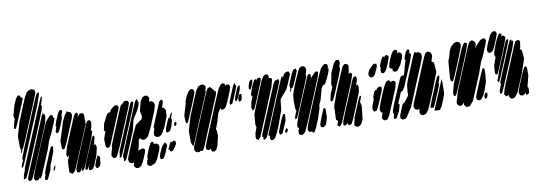

<svg xmlns="http://www.w3.org/2000/svg" viewBox="-57 -1087 4174 1483"><g transform="rotate(-10 2030.0 -345.5)"><path d="M243 -671 195 -553 115 -359 83 -286 77 -278 68 -256 57 -238V-244L62 -262L65 -268L62 -272L57 -292V-379L89 -487L139 -609L164 -668L183 -700L200 -713L215 -716L223 -717L234 -713L245 -708L246 -700L248 -687ZM133 -629 70 -477 56 -447 50 -436 39 -439V-450L47 -488L57 -514L55 -512L54 -518L50 -538L71 -616L90 -660L100 -676L112 -689L128 -683V-672L126 -665L133 -672L138 -667L144 -661L142 -653ZM250 -599 103 -245 67 -159 56 -138 52 -131 44 -137 46 -144 53 -164 64 -189V-190L60 -203L63 -211L98 -301L221 -599L252 -670L270 -688L272 -680L275 -673L272 -666L266 -648L265 -644L264 -643ZM269 -535 210 -389 110 -148 87 -94 71 -58 64 -47 53 -44 45 -41 46 -50 50 -73 66 -113 63 -114 66 -121 74 -144 113 -238 227 -513 272 -621 280 -638 283 -646 291 -649V-638L280 -600L274 -587L276 -582L279 -574L277 -563ZM279 -435 228 -310 145 -111 111 -36 105 -27 94 -23 86 -20 82 -26 76 -35 80 -51 93 -85 115 -137 237 -432 267 -504H268V-505L276 -522L281 -527L275 -512L274 -508L286 -516L290 -503L291 -484ZM399 -411 381 -370 372 -354 355 -348 350 -362 362 -399 358 -404 360 -415 370 -445 388 -487 397 -506 409 -520 422 -519 427 -516 426 -505 416 -477 417 -469 414 -451ZM490 -440 418 -265 397 -222 385 -215 375 -225V-241L374 -284L420 -430L442 -476L450 -487L454 -488L456 -493L459 -500L469 -505L467 -500L466 -494L470 -495L481 -492L489 -490L491 -484L497 -471L496 -463ZM348 -434 316 -358 287 -299 266 -236 217 -118 186 -44 170 -24 168 -30 167 -36 164 -29 153 -17H139L131 -16L127 -24L122 -36L125 -49L138 -86L159 -138L242 -337L290 -450L323 -488L334 -495L350 -490V-485L349 -475L360 -466L357 -458ZM533 -433 525 -414 537 -443 551 -461 558 -467H564H578L588 -457L589 -380L473 -102L444 -37L429 -24L422 -19L415 -24L403 -31L400 -41L404 -121L432 -192L421 -165L411 -155L406 -152L404 -158L400 -174L417 -234L497 -426L511 -458L522 -473L534 -481L540 -472L544 -465L541 -458ZM614 -268 535 -76 522 -47 511 -32 499 -27V-41L503 -54L488 -28L480 -21L469 -22L460 -24L459 -29L457 -50L484 -120L567 -319L590 -375L599 -392L602 -399L616 -405L625 -403L633 -389V-380L627 -346L617 -322L627 -324L628 -313ZM628 -126 602 -62 591 -40 586 -31 563 -21 553 -30 554 -35 556 -51 568 -81 548 -39 538 -29 526 -34 528 -46 542 -87 601 -229 623 -275 635 -282 639 -270 626 -218 618 -199 622 -209 635 -214 637 -208 642 -194 641 -181ZM260 -79 231 -17 223 -6 213 -7H207V-13L208 -29L217 -51L213 -56L216 -68L228 -101L274 -212L289 -245L295 -255L308 -256L309 -245L305 -212L274 -132L265 -110ZM632 -33 619 -29 613 -30 608 -41 605 -46 609 -59 624 -99 634 -118 637 -125 644 -120 653 -113V-101L648 -57L644 -47ZM296 -81 288 -64 283 -76 285 -81 291 -97 303 -107 302 -102Z M1000 -79 973 -15 954 14 936 25 922 24 913 23 905 12 900 6 901 -5 905 -24 896 -21 890 -19 879 -24 871 -27 866 -41 863 -49 867 -65 888 -119 938 -240 969 -305 1008 -333 1021 -342 1024 -353 1027 -364 1025 -375 1019 -407 1038 -479 1055 -506 1073 -516 1087 -514 1095 -513 1102 -502 1107 -495 1105 -482 1100 -465 1113 -466H1119L1130 -457L1136 -452L1139 -442L1141 -432L1128 -389L1082 -276L1047 -204L1025 -185L1014 -183L1004 -182L986 -193L985 -199V-205L971 -185L963 -142L952 -106V-107L983 -117L993 -118L1000 -113L1007 -107L1005 -99ZM936 -451 815 -159 784 -94 775 -84 764 -83H756L751 -90L744 -100L743 -111L760 -171L756 -172L758 -177L762 -190L784 -244L859 -426L879 -472L891 -483L892 -481L908 -498L917 -503L929 -502L938 -501L942 -494L946 -484L944 -475ZM1003 -423 983 -388 962 -357 957 -344 949 -309 939 -267 881 -127 851 -58 847 -51 837 -47 831 -45V-51L833 -70L834 -74L832 -73L827 -71L828 -76L833 -95L864 -171L969 -425L995 -486L1009 -501L1016 -492L1013 -482H1018L1020 -470L1016 -452ZM965 -433 850 -155 822 -92 816 -82 809 -78 804 -76V-81L806 -100L809 -106L806 -104L807 -110L810 -127L839 -196L934 -427L950 -464L958 -480L972 -493L971 -488L980 -483L979 -477ZM730 -360 765 -428 782 -437 788 -439 787 -433 786 -427 800 -455 824 -476 833 -481 849 -482 856 -477 863 -465 857 -447 766 -228 750 -189 738 -172 722 -168 711 -182 709 -239 727 -293 730 -301 719 -302 720 -313ZM1215 -331 1182 -247 1153 -199 1135 -186H1121L1112 -185L1104 -192L1096 -199L1095 -205V-221L1105 -251L1104 -254L1101 -262L1105 -275L1120 -312L1168 -427L1178 -449L1184 -459L1191 -462L1202 -463L1204 -454L1206 -446L1203 -435L1193 -408L1192 -405L1193 -404L1208 -394L1217 -380ZM1250 -291 1234 -238 1221 -214 1200 -205 1190 -214 1191 -222 1194 -240 1217 -296 1227 -314 1236 -316 1245 -338 1258 -356 1259 -346 1247 -314ZM1262 -246 1261 -261 1268 -273 1273 -278 1282 -267 1280 -262 1274 -247ZM1113 -82 1085 -18 1064 12 1033 25 1021 26 1013 20 1004 14V8L1005 -8L1015 -34L1013 -48L1034 -105L1056 -148L1069 -157L1081 -149L1079 -137H1092H1100L1109 -130L1116 -125L1118 -116L1119 -105ZM1170 -85 1153 -43 1142 -24 1131 -11 1123 -12H1112L1111 -23L1110 -34L1116 -54L1137 -100L1144 -112L1157 -124L1159 -128L1172 -137L1168 -126L1177 -125L1178 -116L1179 -105ZM1185 -77 1207 -126 1221 -130 1220 -124 1222 -126 1231 -136 1248 -131 1249 -125 1250 -111 1245 -99 1224 -69 1214 -59 1202 -56 1194 -62 1195 -68 1196 -72 1185 -69Z M1533 -435 1430 -186 1395 -102 1381 -71 1373 -64 1375 -70 1378 -80 1374 -74 1370 -82 1364 -101V-189L1397 -299L1450 -427L1475 -486L1495 -514L1508 -520L1515 -524L1529 -523L1538 -522L1545 -513L1551 -507V-498L1543 -465L1547 -469L1544 -462ZM1579 -113 1563 -40 1550 -13 1535 1 1523 0 1514 -1 1512 -6 1507 -22V-25L1497 -19L1489 -16L1482 -20L1472 -26V-32V-47L1484 -79L1508 -138L1611 -386L1645 -465L1665 -496L1677 -504L1683 -507L1692 -503L1700 -500L1701 -491L1702 -483L1714 -492L1725 -489L1733 -487L1735 -478L1737 -466L1728 -437L1699 -366L1678 -323L1663 -309L1651 -306L1643 -305L1640 -310L1634 -320L1611 -281L1593 -218L1571 -161H1576L1578 -150ZM1441 -427 1383 -287 1372 -262 1366 -252H1354L1351 -264L1350 -310L1380 -411L1375 -406L1379 -419L1397 -463L1406 -475L1405 -474L1410 -483L1418 -494L1436 -505L1446 -502L1454 -499L1456 -493L1459 -480L1456 -467ZM1773 -433 1735 -345 1731 -338 1713 -332V-338L1712 -353L1716 -363L1726 -388L1730 -398L1731 -401L1744 -431L1754 -456L1761 -471L1764 -479L1780 -496L1778 -488L1775 -481L1778 -482L1781 -475L1785 -468L1782 -458ZM1618 -427 1504 -152 1458 -41 1448 -25 1444 -19H1438L1430 -21L1431 -25L1419 -15H1402L1392 -19L1382 -31L1381 -39V-53L1385 -66L1416 -142L1516 -383L1545 -452L1557 -476L1562 -486L1580 -495L1589 -490L1613 -460V-455L1624 -456L1623 -451ZM1794 -402 1775 -361 1764 -351 1756 -358 1758 -369 1769 -402 1787 -444 1795 -460 1810 -470 1811 -458 1808 -439ZM1811 -369 1805 -351 1795 -346 1787 -342 1785 -349 1782 -359 1787 -379 1796 -398 1804 -400 1812 -401 1813 -393Z M2581 -412 2548 -333 2527 -281 2503 -231 2493 -221 2483 -226 2484 -237 2493 -279 2516 -334 2513 -335 2512 -341 2510 -354 2527 -441 2558 -509 2572 -525 2579 -531 2593 -529H2599L2600 -523L2605 -510L2601 -494L2593 -474L2599 -467L2596 -454ZM2317 -410 2228 -194 2205 -142 2195 -135 2190 -136 2191 -151 2197 -169 2211 -203 2207 -201 2204 -215 2202 -276 2207 -326 2226 -381 2256 -452 2283 -510 2291 -520 2310 -530 2323 -526 2331 -524 2333 -519 2339 -504 2338 -493 2330 -463 2329 -461H2330V-453V-442ZM2253 -469 2226 -403 2214 -384 2209 -377H2203L2193 -354L2185 -349L2186 -354L2192 -370L2195 -377H2193L2192 -386L2190 -397L2196 -418L2224 -487L2237 -508L2241 -515L2255 -519L2260 -521L2262 -515L2266 -501L2263 -494ZM2051 -411 1930 -118 1900 -47 1882 -26 1875 -31 1866 -37 1864 -54 1869 -86 1884 -126V-125L1882 -131L1879 -149L1885 -227L1914 -302L1963 -420L1986 -476L2004 -505L2022 -517L2033 -513L2041 -510L2043 -498L2044 -489L2041 -480L2046 -484L2059 -481L2064 -479L2066 -467ZM2389 -186 2361 -102 2336 -43 2323 -18 2316 -10 2305 -9 2303 -20V-22L2302 -21L2291 -19L2282 -18L2277 -25L2270 -36L2272 -52L2284 -87L2307 -144L2401 -371L2431 -442L2454 -490L2477 -511L2486 -516L2499 -513L2504 -512L2506 -504L2509 -493L2505 -483L2503 -479L2511 -478L2510 -472L2508 -460L2502 -443L2486 -406L2463 -363L2453 -356L2448 -360L2431 -333L2409 -251L2388 -201L2391 -200ZM2203 -468 2178 -409 2161 -373 2105 -308 2095 -223 2052 -105 2030 -54 2012 -21 2001 -10 1990 -8 1981 -6 1977 -13 1971 -21 1973 -39 1977 -50 1976 -49 1972 -42 1963 -49 1971 -69 2003 -147 2098 -376 2128 -447 2138 -469 2141 -477 2150 -480V-475L2148 -462L2164 -493L2175 -502L2181 -507L2192 -508L2202 -509L2205 -501L2210 -488ZM1975 -465 1909 -305 1891 -266 1880 -258 1874 -267 1871 -283 1878 -322 1897 -372 1890 -365 1888 -370 1886 -384 1906 -442 1929 -487 1939 -496 1944 -486 1943 -481 1952 -494 1963 -499H1975L1981 -493L1980 -485ZM1911 -467 1892 -426 1883 -419 1878 -429V-445L1888 -478L1901 -495H1906L1915 -494V-488ZM2665 -347 2562 -99 2543 -52 2532 -33 2518 -19 2512 -24 2503 -29 2505 -44 2513 -65 2507 -70 2500 -75 2499 -91 2503 -182 2535 -273 2586 -396 2618 -469 2624 -478 2635 -486 2642 -490 2650 -487 2660 -483 2667 -471 2657 -408 2670 -417 2682 -406 2680 -392ZM2416 -423 2276 -86 2249 -28 2237 -14 2220 -6 2208 -10 2201 -13 2199 -22 2197 -36 2200 -46 2209 -71 2197 -63V-68L2196 -89L2219 -160L2310 -379L2335 -438L2346 -459L2363 -461L2364 -455L2366 -441L2362 -425L2360 -423L2398 -463L2409 -471L2421 -468L2426 -467V-458ZM2108 -417 1980 -107 1948 -34 1926 -19 1920 -28 1924 -41 1926 -47 1921 -41 1915 -46 1916 -51 1919 -65 1930 -92 1949 -139 2048 -377 2074 -438 2088 -458 2094 -457 2099 -456 2102 -460 2110 -462 2116 -464 2117 -453 2119 -444ZM2709 -255 2670 -156 2628 -56 2616 -32 2611 -23 2590 -17 2582 -32 2584 -42 2580 -34 2570 -25 2564 -20 2549 -24V-30L2550 -49L2575 -114L2655 -305L2670 -342L2679 -362L2689 -378L2702 -381L2708 -382L2709 -376L2713 -363L2710 -347L2697 -309L2708 -316L2713 -307L2715 -291ZM2712 -136 2701 -42 2686 -12 2670 2 2657 5 2649 6 2640 -1 2631 -8 2632 -19 2639 -47 2642 -54 2639 -55 2642 -66 2652 -90 2692 -188 2707 -220 2714 -228 2721 -221 2717 -211 2707 -183 2704 -177H2706L2708 -170L2712 -160ZM2114 -139 2077 -51 2073 -44 2059 -39 2057 -38 2054 -32 2056 -38 2054 -37 2052 -43 2048 -57 2051 -67 2059 -89 2088 -160 2101 -185 2108 -191 2118 -187V-177ZM2433 -106 2417 -57 2411 -48 2394 -36 2384 -39 2376 -41 2375 -47 2372 -61 2376 -72 2384 -95 2410 -159 2420 -181H2425L2431 -179L2434 -167ZM2097 -43V-61L2110 -79L2119 -71L2118 -63L2111 -47Z M3063 -411 3035 -372 3025 -365 3010 -363 3002 -366 2994 -380 2996 -388 2997 -393 2991 -391 2982 -393 2974 -404 2975 -414 2984 -445 3005 -494 3022 -521 3040 -531 3049 -526 3056 -522V-510L3053 -500L3056 -501L3066 -506L3076 -500L3085 -494L3086 -489L3087 -477L3083 -458ZM2989 -57 2963 -10 2958 -3 2942 -6 2941 -17 2949 -45 2942 -48V-60L2947 -80L2960 -115L3021 -260L3042 -306L3050 -319L3058 -321L3070 -326V-320L3076 -327L3093 -390L3105 -428L3109 -436L3102 -442L3103 -454L3114 -485L3121 -499L3134 -516L3142 -514L3149 -512V-501L3144 -483L3156 -481V-469L3141 -423L3064 -239L3048 -211L3039 -205L3030 -202L2994 -115L2995 -114L3002 -110L3001 -98ZM2967 -435 2947 -391 2936 -376 2923 -366 2911 -371 2906 -373 2905 -384 2903 -395 2907 -405 2909 -411 2904 -420 2908 -435 2927 -479 2940 -497 2950 -488 2955 -496 2968 -503 2977 -496 2984 -490 2982 -477ZM3219 -391 3086 -71 3037 3 3028 9 3016 11 3007 12 3001 7 2992 1V-7V-20L2996 -33L3002 -46L3004 -52L3022 -97L3033 -114L3035 -109V-108L3054 -130L3079 -164L3082 -208L3087 -251L3094 -268L3093 -269L3098 -281L3110 -311L3169 -453L3180 -477L3186 -485L3195 -486L3193 -477L3196 -479L3208 -480H3217L3226 -473L3234 -467L3236 -455L3237 -444L3234 -431ZM3326 -306 3269 -159 3235 -78 3215 -32 3196 -6 3187 1 3173 4 3167 6 3157 0 3149 -4 3147 -9 3143 -23 3145 -31 3149 -46 3137 -44 3132 -43 3121 -47 3113 -51 3111 -57 3106 -70 3107 -78 3115 -104 3142 -168 3228 -377 3253 -436 3264 -457 3268 -464 3282 -471 3287 -473 3294 -470 3306 -464 3308 -459 3315 -445V-433L3303 -391L3306 -389L3317 -384L3321 -374ZM2819 -412 2852 -445 2863 -452 2868 -451 2881 -448V-442V-431L2875 -413L2855 -370L2841 -354L2829 -352L2821 -350L2813 -359L2807 -365V-374L2806 -385ZM2993 -239 2941 -114 2909 -38 2894 -15 2889 -9 2872 -6 2863 -9 2852 -21V-35L2863 -71H2861H2853L2850 -78L2844 -91L2848 -112L2862 -150L2888 -214L2908 -260L2923 -288L2937 -303L2947 -305L2955 -306L2961 -297L2964 -290L2967 -293L2982 -296L2987 -297L2996 -290L3002 -285V-276ZM3323 -187 3272 -65 3257 -37 3249 -34 3252 -42 3253 -45 3245 -37 3233 -44 3237 -55 3252 -95 3309 -233 3325 -267 3336 -276 3343 -274 3342 -268 3341 -258 3335 -237 3326 -214 3332 -218 3330 -210ZM2881 -227 2842 -132 2827 -102 2822 -92 2813 -90 2802 -86 2797 -93 2791 -102 2792 -124 2803 -157 2814 -183 2812 -189 2813 -202 2824 -232 2836 -250 2844 -247H2845L2852 -259L2869 -271L2880 -269L2888 -267V-258V-245ZM3358 -244V-172L3356 -128L3345 -98L3324 -47L3321 -42L3320 -38L3317 -31H3315L3309 -21L3302 -12H3297H3278L3265 -13L3260 -14L3264 -24L3275 -51L3322 -163L3345 -219Z M3817 -462 3797 -415 3789 -401 3781 -388 3780 -389V-388L3761 -378L3751 -382L3744 -386L3743 -392L3740 -407L3743 -417L3753 -447L3785 -515L3800 -531L3807 -537L3822 -538H3827L3830 -533L3837 -520L3834 -507ZM3877 -416 3811 -256 3793 -215 3784 -204 3771 -211 3770 -219 3774 -276 3797 -341 3796 -340 3793 -348 3789 -359 3793 -380 3811 -430 3834 -483 3850 -508 3855 -515 3872 -508 3870 -497 3867 -490 3880 -493 3889 -490 3897 -479 3895 -466ZM3544 -460 3512 -378 3466 -268 3445 -222 3435 -210 3429 -216 3422 -223V-231V-247L3432 -371L3447 -411L3448 -418L3457 -449L3472 -478L3479 -485V-481L3483 -488L3499 -502L3510 -505L3520 -508L3532 -504L3540 -501L3543 -494L3549 -481ZM3740 -458 3700 -362 3680 -324 3651 -241 3588 -89 3565 -36 3540 -6 3528 1H3514L3505 0L3501 -6L3493 -18L3494 -37L3495 -39L3484 -24L3472 -15L3456 -18L3451 -19L3446 -26L3440 -36V-49L3465 -133L3569 -383L3600 -457L3612 -480L3618 -489L3631 -496L3636 -499L3644 -496L3656 -487L3663 -472L3655 -428L3666 -452L3702 -489L3717 -496L3730 -499H3735L3738 -494L3746 -482L3745 -476ZM3582 -429 3475 -168 3448 -108 3442 -99H3434L3428 -98L3427 -104L3425 -125L3445 -198L3538 -421L3556 -462L3568 -480L3580 -492L3590 -487L3597 -484L3596 -472ZM3901 -409 3816 -203 3795 -154 3783 -144 3779 -157 3801 -217 3802 -220 3798 -213 3800 -218 3804 -228 3821 -270 3883 -420 3898 -454 3904 -463 3901 -455 3896 -443 3901 -453 3914 -461 3916 -451ZM3937 -386 3829 -126 3802 -65 3796 -56 3788 -54 3783 -53V-59V-78L3801 -126L3797 -137L3804 -155L3822 -199L3905 -401L3926 -447L3939 -453L3937 -441L3936 -439L3941 -444L3951 -440V-431ZM4011 -289 3971 -171 3915 -39 3892 -10 3884 -4 3873 -2 3862 -1 3855 -9 3847 -16V-31L3850 -38L3846 -33L3835 -29L3827 -27L3821 -33L3813 -40L3814 -54L3824 -90L3841 -132L3930 -346L3955 -407L3966 -429L3971 -435L3992 -440L4002 -430L4003 -420L3997 -380L3989 -361L3994 -365L4004 -358L4006 -350ZM3696 -225 3690 -164 3671 -108 3652 -64 3641 -51 3636 -44 3632 -39 3623 -32 3607 -34 3600 -39 3594 -54 3597 -67 3612 -107 3659 -220 3676 -259 3682 -271 3696 -268V-257ZM3992 -12H3979L3978 -23L3981 -33L3971 -21L3958 -14L3950 -10L3943 -13L3930 -18L3929 -24L3925 -40L3928 -53L3942 -91L3983 -189L4001 -225L4013 -229L4021 -217V-156L3999 -68V-67V-68L4005 -64L4006 -56L4005 -30L4003 -22ZM3659 -53 3664 -71 3672 -82 3685 -80V-74L3684 -58L3675 -38H3667L3659 -40Z"/></g></svg>

Font: Rubik Marker Hatch
Style: Regular
Weight: 400
Designer: Hubert and Fischer, NaN
Foundry: Hubert & Fischer, NaN
Version: Version 2.200